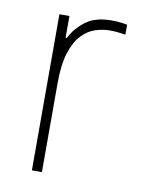

<svg xmlns="http://www.w3.org/2000/svg" viewBox="-67 -591 504 642"><g transform="rotate(10 184.5 -270.0)"><path d="M85 0V-530H119V-456H123Q140 -490 172.5 -515Q205 -540 261 -540Q282 -540 298 -537.5Q314 -535 314 -535V-501Q314 -501 297.5 -503.5Q281 -506 262 -506Q237 -506 212 -498Q187 -490 166 -468Q145 -446 132 -406Q119 -366 119 -302V0Z"/></g></svg>

Font: Be Vietnam Pro Thin
Style: Regular
Weight: 100
Designer: Lam Bao, Tony Le, Vietanh Nguyen
Foundry: Yellow Type Foundry
Version: Version 1.002; ttfautohint (v1.8.3)